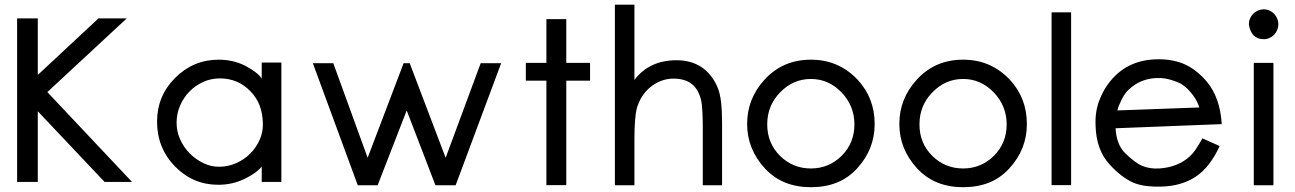

<svg xmlns="http://www.w3.org/2000/svg" viewBox="-20 -777 5504 816"><path d="M541 -3.9H424.3L140.6 -304.2V-3.9H52.7V-698.7H140.6V-458.5L398.4 -698.7H518.6L181.2 -385.7Z M1175.8 -3.9H1092.3V-69.3Q1069.8 -41 1018.6 -16.4Q967.3 8.3 907.2 8.3Q800.3 8.3 724.1 -69.3Q647.5 -147.9 647.5 -259.8Q647.5 -369.1 724.1 -445.8Q801.8 -523.4 909.7 -523.4Q971.2 -523.4 1021.5 -497.8Q1071.8 -472.2 1092.3 -443.4V-511.2H1175.8ZM1097.2 -254.4Q1095.7 -295.9 1083.3 -328.9Q1070.8 -361.8 1043.9 -389.6Q991.2 -443.8 914.6 -443.8Q877 -443.8 844 -429Q811 -414.1 785.9 -388.7Q760.7 -363.3 745.8 -329.3Q731 -295.4 730.5 -257.3Q730 -220.2 745.1 -185.8Q760.3 -151.4 786.1 -125.2Q812 -99.1 845.2 -83.3Q878.4 -67.4 914.6 -68.4Q950.2 -68.8 983.9 -83.7Q1017.6 -98.6 1043 -123.8Q1068.4 -148.9 1083.5 -182.6Q1098.6 -216.3 1097.2 -254.4Z M2109.9 -508.3 1916.5 10.3H1830.6L1708.5 -307.6L1585 10.3H1500.5L1309.6 -508.3H1396.5L1542.5 -106.4L1695.3 -508.3H1721.2L1874 -106.4L2022.9 -508.3Z M2487.8 -434.1H2386.7V9.8H2302.2V-434.1H2214.8V-509.8H2302.2V-695.8H2386.7V-509.8H2487.8Z M3048.8 10.3H2966.8V-236.3Q2966.8 -280.3 2964.8 -308.6Q2962.9 -336.9 2960 -350.1Q2948.7 -397.5 2919.9 -420.2Q2891.1 -442.9 2841.3 -442.9Q2814.9 -442.9 2790 -433.3Q2765.1 -423.8 2744.4 -407Q2723.6 -390.1 2708.7 -366.7Q2693.8 -343.3 2686 -314.9Q2681.6 -297.9 2679 -265.1Q2676.3 -232.4 2676.3 -182.6V10.3H2593.3V-757.3H2676.3V-437.5Q2739.7 -521 2855.5 -521Q2914.6 -521 2958.3 -493.7Q3002 -466.3 3027.8 -410.2Q3039.6 -383.8 3044.2 -345.9Q3048.8 -308.1 3048.8 -256.3Z M3697.3 -250Q3697.3 -196.3 3678.7 -149.2Q3660.2 -102.1 3622.1 -60.5Q3584 -19.5 3535.4 -0.5Q3486.8 18.6 3426.3 18.6Q3366.7 18.6 3318.1 -0.7Q3269.5 -20 3231.4 -60.5Q3155.3 -143.1 3155.3 -250Q3155.3 -303.7 3173.3 -349.9Q3191.4 -396 3227.5 -436.5Q3305.7 -523.4 3426.3 -523.4Q3545.4 -523.4 3626 -437Q3697.3 -359.4 3697.3 -250ZM3611.3 -248.5Q3611.3 -326.7 3556.6 -384.3Q3501.5 -441.4 3426.3 -441.4Q3350.6 -441.4 3295.4 -384.3Q3240.7 -328.1 3240.7 -248.5Q3240.7 -168.5 3295.4 -114.3Q3350.1 -61 3426.3 -61Q3502 -61 3556.6 -114.3Q3611.3 -168.5 3611.3 -248.5Z M4344.2 -250Q4344.2 -196.3 4325.7 -149.2Q4307.1 -102.1 4269 -60.5Q4231 -19.5 4182.4 -0.5Q4133.8 18.6 4073.2 18.6Q4013.7 18.6 3965.1 -0.7Q3916.5 -20 3878.4 -60.5Q3802.2 -143.1 3802.2 -250Q3802.2 -303.7 3820.3 -349.9Q3838.4 -396 3874.5 -436.5Q3952.6 -523.4 4073.2 -523.4Q4192.4 -523.4 4272.9 -437Q4344.2 -359.4 4344.2 -250ZM4258.3 -248.5Q4258.3 -326.7 4203.6 -384.3Q4148.4 -441.4 4073.2 -441.4Q3997.6 -441.4 3942.4 -384.3Q3887.7 -328.1 3887.7 -248.5Q3887.7 -168.5 3942.4 -114.3Q3997.1 -61 4073.2 -61Q4148.9 -61 4203.6 -114.3Q4258.3 -168.5 4258.3 -248.5Z M4532.2 9.8H4449.2V-724.6H4532.2Z M5172.4 -249.5 4721.2 -231.9Q4725.1 -160.2 4764.6 -123.5Q4785.2 -104 4802.7 -90.8Q4820.3 -77.6 4835.4 -71.8Q4866.7 -58.6 4907.2 -61Q4986.3 -66.4 5036.6 -112.3Q5047.9 -122.6 5060.1 -139.6Q5072.3 -156.7 5090.3 -189L5163.6 -156.2Q5121.6 -65.4 5061.5 -25.9Q5001.5 13.7 4916 16.1Q4884.3 17.1 4855.2 13.9Q4826.2 10.7 4799.3 0.5Q4774.9 -9.8 4749 -29.1Q4723.1 -48.3 4695.8 -78.1Q4667.5 -108.9 4652.6 -149.7Q4637.7 -190.4 4636.2 -242.2Q4633.3 -305.2 4653.8 -354.5Q4660.6 -372.1 4669.4 -388.4Q4678.2 -404.8 4689 -419.4Q4762.7 -521 4893.1 -524.9Q4923.8 -525.9 4951.7 -521.7Q4979.5 -517.6 5005.4 -507.8Q5034.7 -496.1 5059.3 -477.3Q5084 -458.5 5106.9 -432.6Q5165.5 -363.8 5172.4 -249.5ZM5077.1 -320.3Q5068.8 -347.2 5051.3 -370.8Q5033.7 -394.5 5017.6 -407.7Q5001.5 -420.9 4989 -426Q4976.6 -431.2 4973.1 -432.1Q4953.6 -439.5 4934.6 -442.9Q4915.5 -446.3 4894.5 -445.3Q4861.3 -443.8 4832 -432.1Q4802.7 -420.4 4775.9 -395Q4764.2 -384.3 4754.9 -368.4Q4745.6 -352.5 4737.3 -332.5Q4733.4 -324.2 4730.7 -314.5Q4728 -304.7 4728.5 -307.6Z M5413.1 -673.8Q5413.1 -661.1 5408.2 -649.7Q5403.3 -638.2 5395 -629.4Q5386.7 -620.6 5375.2 -615.5Q5363.8 -610.4 5351.1 -610.4Q5297.9 -610.4 5287.6 -672.9Q5287.6 -686.5 5292.5 -698Q5297.4 -709.5 5305.9 -718.3Q5314.5 -727.1 5326.2 -732.2Q5337.9 -737.3 5351.1 -737.3Q5363.8 -737.3 5375.2 -732.2Q5386.7 -727.1 5395 -718.3Q5403.3 -709.5 5408.2 -698Q5413.1 -686.5 5413.1 -673.8ZM5392.1 10.3H5308.6V-509.8H5392.1Z"/></svg>

Font: Kawthoolei
Style: Bold
Weight: 700
Designer: Moe Zed
Foundry: Moe Zed
Version: Version 1.000;July 10, 2024;FontCreator 14.0.0.2901 32-bit